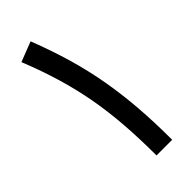

<svg xmlns="http://www.w3.org/2000/svg" viewBox="-223 -734 779 779"><g transform="rotate(-45 166.0 -344.5)"><path d="M259.3 0Q259.3 -99.4 252.6 -187.3Q245.8 -275.1 231.3 -357.3Q216.8 -439.5 193 -520.8Q169.2 -602.1 135.5 -688.7L49.6 -655.3Q83.3 -571.3 106.2 -494.1Q129.2 -417 143.1 -339.8Q157 -262.7 163.2 -179.3Q169.4 -95.9 169.4 0Z"/></g></svg>

Font: Estedad-FD-VF Thin
Style: Regular
Weight: 100
Designer: Amin Abedi
Version: Version 5.0